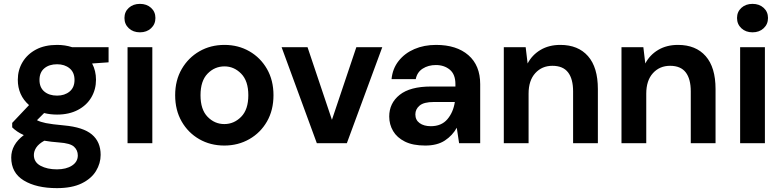

<svg xmlns="http://www.w3.org/2000/svg" viewBox="-20 -740 4041 992"><path d="M275 -148Q239 -148 208 -156L171 -119Q188 -110 217 -104Q246 -98 311 -92Q410 -83 455 -45Q500 -7 500 60Q500 104 476 143.5Q452 183 402 207.5Q352 232 274 232Q168 232 103 192.5Q38 153 38 74Q38 7 103 -42Q83 -51 68.5 -61Q54 -71 43 -82V-105L130 -197Q72 -248 72 -328Q72 -378 96.5 -419Q121 -460 166 -484Q211 -508 275 -508Q317 -508 353 -496H541V-418L456 -412Q476 -374 476 -328Q476 -278 452 -237Q428 -196 382.5 -172Q337 -148 275 -148ZM275 -246Q314 -246 339.5 -267Q365 -288 365 -327Q365 -366 339.5 -387Q314 -408 275 -408Q234 -408 209 -387Q184 -366 184 -327Q184 -288 209 -267Q234 -246 275 -246ZM155 61Q155 98 189.5 116.5Q224 135 274 135Q322 135 352 115.5Q382 96 382 63Q382 36 362.5 18Q343 0 285 -4Q244 -7 209 -13Q180 3 167.5 22Q155 41 155 61Z M703 -573Q668 -573 645.5 -594Q623 -615 623 -647Q623 -679 645.5 -699.5Q668 -720 703 -720Q738 -720 760.5 -699.5Q783 -679 783 -647Q783 -615 760.5 -594Q738 -573 703 -573ZM639 0V-496H767V0Z M1139 12Q1067 12 1009.5 -21Q952 -54 918.5 -112.5Q885 -171 885 -248Q885 -325 919 -383.5Q953 -442 1010.5 -475Q1068 -508 1140 -508Q1211 -508 1268.5 -475Q1326 -442 1359.5 -383.5Q1393 -325 1393 -248Q1393 -171 1359.5 -112.5Q1326 -54 1268 -21Q1210 12 1139 12ZM1139 -99Q1189 -99 1226 -136.5Q1263 -174 1263 -248Q1263 -322 1226 -359.5Q1189 -397 1140 -397Q1089 -397 1052.5 -359.5Q1016 -322 1016 -248Q1016 -174 1052.5 -136.5Q1089 -99 1139 -99Z M1617 0 1435 -496H1569L1695 -121L1821 -496H1955L1772 0Z M2177 12Q2113 12 2072 -8.5Q2031 -29 2011 -63Q1991 -97 1991 -138Q1991 -207 2045 -250Q2099 -293 2207 -293H2333V-305Q2333 -356 2304 -380Q2275 -404 2232 -404Q2193 -404 2164 -385.5Q2135 -367 2128 -331H2003Q2008 -385 2039.5 -425Q2071 -465 2121 -486.5Q2171 -508 2233 -508Q2339 -508 2400 -455Q2461 -402 2461 -305V0H2352L2340 -80Q2318 -40 2278.5 -14Q2239 12 2177 12ZM2206 -88Q2261 -88 2291.5 -124Q2322 -160 2330 -213H2221Q2170 -213 2148 -194.5Q2126 -176 2126 -149Q2126 -120 2148 -104Q2170 -88 2206 -88Z M2583 0V-496H2696L2706 -412Q2729 -456 2772.5 -482Q2816 -508 2875 -508Q2967 -508 3018 -450Q3069 -392 3069 -280V0H2941V-268Q2941 -332 2915 -366Q2889 -400 2834 -400Q2780 -400 2745.5 -362Q2711 -324 2711 -256V0Z M3191 0V-496H3304L3314 -412Q3337 -456 3380.5 -482Q3424 -508 3483 -508Q3575 -508 3626 -450Q3677 -392 3677 -280V0H3549V-268Q3549 -332 3523 -366Q3497 -400 3442 -400Q3388 -400 3353.5 -362Q3319 -324 3319 -256V0Z M3868 -573Q3833 -573 3810.5 -594Q3788 -615 3788 -647Q3788 -679 3810.5 -699.5Q3833 -720 3868 -720Q3903 -720 3925.5 -699.5Q3948 -679 3948 -647Q3948 -615 3925.5 -594Q3903 -573 3868 -573ZM3804 0V-496H3932V0Z"/></svg>

Font: DeepMind Sans
Style: Bold
Weight: 700
Designer: Jonny Pinhorn / Modifications: Colophon Foundry
Foundry: Colophon Foundry
Version: Version 1.002; ttfautohint (v1.8.2)